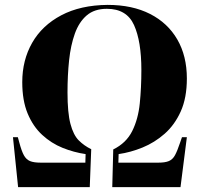

<svg xmlns="http://www.w3.org/2000/svg" viewBox="-20 -765 821 785"><path d="M54 0 33 -204H53L59 -182Q68 -148 77.5 -130.5Q87 -113 102.5 -106.5Q118 -100 146 -100H329L330 -135Q282 -142 236 -160.5Q190 -179 152.5 -213.5Q115 -248 93 -301Q71 -354 71 -429Q71 -519 111.5 -590Q152 -661 230.5 -702.5Q309 -744 420 -745Q521 -745 593.5 -708Q666 -671 705 -603.5Q744 -536 744 -444Q744 -365 719 -309.5Q694 -254 653 -218Q612 -182 563 -162Q514 -142 465 -135L464 -100H628Q655 -100 670.5 -106.5Q686 -113 695.5 -130.5Q705 -148 716 -181L724 -204H744L718 0H439L443 -154Q496 -180 520.5 -229Q545 -278 551.5 -342.5Q558 -407 558 -479Q558 -596 528 -662.5Q498 -729 417 -729Q366 -729 334.5 -702Q303 -675 286 -627.5Q269 -580 262.5 -518.5Q256 -457 256 -387Q256 -304 268 -258.5Q280 -213 302 -191Q324 -169 353 -155L347 0Z"/></svg>

Font: Literata 72pt ExtraBold
Style: Italic
Weight: 800
Italic angle: -2°
Designer: Latin by Veronika Burian and Jose Scaglione. Greek by Irene Vlachou. Cyrillic by Vera Evstafieva
Foundry: TypeTogether
Version: Version 3.002